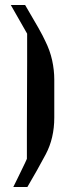

<svg xmlns="http://www.w3.org/2000/svg" viewBox="-20 -640 276 764"><path d="M23 -620H80Q112 -566 132 -530.5Q152 -495 160 -477Q179 -439 187.5 -400Q196 -361 196 -323V-172Q196 -90 162 -26Q146 4 127 38Q108 72 89 104H33Q41 88 50 69.5Q59 51 67 34.5Q75 18 80.5 6.5Q86 -5 87 -8Q87 -55 87 -121Q87 -187 87.5 -257Q88 -327 88 -393Q88 -459 88 -506Z"/></svg>

Font: Ekushey Bangla
Style: Bold
Weight: 700
Designer: Al Mamun Sumon
Foundry: Al Mamun Sumon
Version: Version 1.0